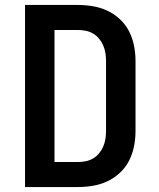

<svg xmlns="http://www.w3.org/2000/svg" viewBox="-20 -755 640 775"><path d="M81 0V-735H293Q324 -735 354.5 -730Q385 -725 413 -712Q441 -699 464 -677.5Q487 -656 501 -628.5Q515 -601 521 -570.5Q527 -540 527 -509V-226Q527 -195 521 -164.5Q515 -134 501 -106.5Q487 -79 464 -57.5Q441 -36 413 -23Q385 -10 354.5 -5Q324 0 293 0ZM200 -101H293Q309 -101 325 -104Q341 -107 355 -115Q369 -123 379.5 -135.5Q390 -148 396.5 -163Q403 -178 405.5 -194Q408 -210 408 -226V-509Q408 -525 405.5 -541Q403 -557 396.5 -572Q390 -587 379.5 -599.5Q369 -612 355 -620Q341 -628 325 -631Q309 -634 293 -634H200Z"/></svg>

Font: Iosevka Curly Extended
Style: Bold
Weight: 700
Width: 7
Monospace: yes
Designer: Belleve Invis
Foundry: Belleve Invis
Version: Version 11.1.0; ttfautohint (v1.8.3)